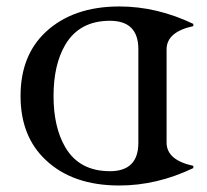

<svg xmlns="http://www.w3.org/2000/svg" viewBox="-20 -567 645 597"><path d="M321.8 -34.7Q410.2 -34.7 410.2 -123V-414.1Q410.2 -502.4 321.8 -502.4Q226.6 -502.4 182.6 -427.2Q146.5 -365.2 146.5 -268.6Q146.5 -171.9 182.6 -109.9Q226.1 -34.7 321.8 -34.7ZM351.1 9.8Q206.5 9.8 123 -68.8Q43.9 -142.1 43.9 -268.6Q43.9 -395 123 -468.3Q208 -546.9 351.1 -546.9Q467.8 -546.9 581.1 -492.7V-485.8Q498 -467.8 498 -413.6V-123.5Q498 -69.3 581.1 -51.3V-44.4Q467.8 9.8 351.1 9.8Z"/></svg>

Font: Modern Antiqua
Style: Book
Weight: 400
Designer: Wojciech Kalinowski "wmk69" (wmk69@o2.pl)
Foundry: Wojciech Kalinowski "wmk69" (wmk69@o2.pl)
Version: Version 3.1.0; 2021-05-28